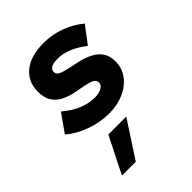

<svg xmlns="http://www.w3.org/2000/svg" viewBox="-234 -644 1068 1068"><g transform="rotate(-45 300.0 -110.0)"><path d="M283 11Q212 11 142.5 -14.5Q73 -40 26 -81L101 -187Q152 -144 199 -126Q246 -108 290 -108Q323 -108 344 -120Q365 -132 365 -151Q365 -171 345 -180.5Q325 -190 293.5 -195.5Q262 -201 226.5 -208.5Q191 -216 159.5 -231.5Q128 -247 108 -276.5Q88 -306 88 -356Q88 -433 144 -479Q200 -525 302 -525Q370 -525 431.5 -502Q493 -479 541 -439L465 -339Q423 -372 380 -390Q337 -408 296 -408Q262 -408 245 -398.5Q228 -389 228 -371Q228 -352 248.5 -342.5Q269 -333 301.5 -326.5Q334 -320 370.5 -311.5Q407 -303 439.5 -287Q472 -271 492.5 -243Q513 -215 513 -169Q513 -116 482.5 -75.5Q452 -35 400 -12Q348 11 283 11ZM89 305 197 90H338L198 305Z"/></g></svg>

Font: Red Hat Mono
Style: Italic
Weight: 300
Italic angle: -12°
Monospace: yes
Designer: Pentagram, MCKL
Foundry: Pentagram, MCKL
Version: Version 1.023